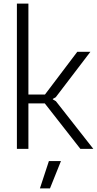

<svg xmlns="http://www.w3.org/2000/svg" viewBox="-20 -828 541 1068"><path d="M252 68H319L258 220H202ZM74 -808H138V-302H230L410 -540H483L290 -287L274 -278V-275L291 -265L499 0H427L229 -253H138V0H74Z"/></svg>

Font: Encode Sans Narrow
Style: Light
Weight: 300
Designer: Pablo Impallari, Andres Torresi
Foundry: Pablo Impallari, Andres Torresi
Version: Version 1.000; ttfautohint (v1.00) -l 8 -r 50 -G 200 -x 14 -